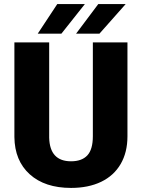

<svg xmlns="http://www.w3.org/2000/svg" viewBox="-20 -921 705 951"><path d="M611.3 -710.9V-245.6Q611.3 -166.5 577.6 -108.6Q543.9 -50.8 481 -20.5Q418 9.8 332 9.8Q202.1 9.8 127.4 -57.6Q52.7 -125 51.3 -242.2V-710.9H223.6V-238.8Q226.6 -122.1 332 -122.1Q385.3 -122.1 412.6 -151.4Q439.9 -180.7 439.9 -246.6V-710.9ZM466.8 -900.9H602.5L472.7 -754.4H356.9ZM263.7 -900.9H400.4L284.2 -754.4H167Z"/></svg>

Font: Roboto
Style: Regular
Weight: 900
Designer: Google
Version: Version 2.001171; 2014